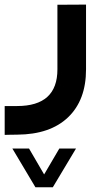

<svg xmlns="http://www.w3.org/2000/svg" viewBox="-33 -355 422 832"><path d="M119.1 454.1 24.9 295.9 20.5 288.6H29.3H89.8H92.8L94.2 291L158.2 400.9L222.7 291L224.1 288.6H227.1H287.6H296.4L292 295.9L197.3 454.1L195.8 456.5H192.9H123.5H120.6ZM41 104.5Q215.8 104.5 215.8 -54.2V-314.9V-334.5H235.4L320.3 -335H339.8V-315.4V-54.2Q339.8 78.6 262.2 153.1Q184.6 227.5 42 228.5L7.3 229L-12.7 229.5V209.5V124V104.5H6.8Z"/></svg>

Font: Shabnam FD-WOL
Style: Bold-FD-WOL
Weight: 700
Foundry: DejaVu fonts team - Redesigned by Saber Rastikerdar - Based on Vazir font
Version: Version 5.0.0